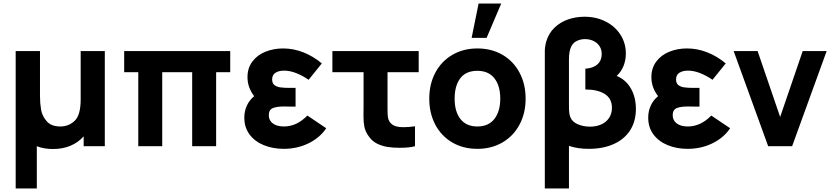

<svg xmlns="http://www.w3.org/2000/svg" viewBox="-20 -830 4733 1090"><path d="M69 240V-540H207V-285Q207 -244 213 -208Q219 -172 244.8 -142Q270.5 -112 323 -112Q370 -112 404 -144.2Q438 -176.5 438 -266V-540H575V0H455V-56Q424.5 -21.5 380.5 -2.8Q336.5 16 280 16Q229 16 189 0V240Z M901 0H765V-420H685V-540H1287V-420H1207V0H1071V-420H901Z M1832 -102Q1795.5 -47.5 1731.2 -16.2Q1667 15 1591 15Q1529.5 15 1478.5 -5.5Q1427.5 -26 1397.2 -66Q1367 -106 1367 -162Q1367 -200 1381.8 -231.2Q1396.5 -262.5 1423 -284Q1385 -333.5 1385 -392Q1385 -444 1413 -481Q1441 -518 1487.2 -536.5Q1533.5 -555 1587 -555Q1646.5 -555 1703 -532.5Q1759.5 -510 1807 -470L1732 -377Q1699 -400 1662.8 -414.5Q1626.5 -429 1593 -429Q1563 -429 1544 -417Q1525 -405 1525 -379Q1525 -357.5 1537.8 -347.2Q1550.5 -337 1571.5 -334Q1592.5 -331 1626 -331H1658V-225H1626L1592 -225.5Q1550.5 -225.5 1528.2 -216Q1506 -206.5 1506 -176Q1506 -146.5 1529 -129.2Q1552 -112 1592 -112Q1664.5 -112 1725 -174Z M2068 -64Q2053 -87.5 2048.2 -112Q2043.5 -136.5 2043.5 -172.5L2044 -229V-420H1867V-540H2357V-420H2180V-237V-208Q2180 -182 2182 -166.5Q2184 -151 2191 -140Q2208 -113 2248 -109Q2262 -108 2270 -108Q2301 -108 2336 -113V0Q2305 9 2249 9Q2209 9 2178 4Q2143 -2.5 2116 -17Q2089 -31.5 2068 -64Z M2825.5 -810H2697L2657.5 -615H2742.5ZM2417 -270Q2417 -353.5 2451.8 -418.2Q2486.5 -483 2548.8 -519Q2611 -555 2690 -555Q2770.5 -555 2832.8 -518.8Q2895 -482.5 2929.5 -417.5Q2964 -352.5 2964 -270Q2964 -187 2929.2 -122.2Q2894.5 -57.5 2832.2 -21.2Q2770 15 2690 15Q2609.5 15 2547.5 -21.2Q2485.5 -57.5 2451.2 -122.2Q2417 -187 2417 -270ZM2820 -270Q2820 -343.5 2786.5 -385.8Q2753 -428 2690 -428Q2625.5 -428 2593.2 -385.8Q2561 -343.5 2561 -270Q2561 -196 2594.2 -154Q2627.5 -112 2690 -112Q2753.5 -112 2786.8 -155Q2820 -198 2820 -270Z M3073 -540Q3073 -564.5 3081 -594Q3095 -641.5 3128.2 -673.2Q3161.5 -705 3205.8 -720Q3250 -735 3298 -735Q3364.5 -735 3418.2 -707.8Q3472 -680.5 3502.5 -632.8Q3533 -585 3533 -526Q3533 -489 3520.2 -456.5Q3507.5 -424 3481 -399Q3533 -377.5 3561.5 -327.8Q3590 -278 3590 -212Q3590 -140.5 3556.8 -89.5Q3523.5 -38.5 3463.2 -11.8Q3403 15 3323 15Q3258 15 3210 -2V240H3073ZM3454 -218Q3454 -270.5 3413.5 -296.2Q3373 -322 3303 -322V-440Q3348 -443 3372 -465Q3396 -487 3396 -523Q3396 -550 3382.8 -569.2Q3369.5 -588.5 3347.8 -598.2Q3326 -608 3301 -608Q3277 -608 3255.8 -598.2Q3234.5 -588.5 3223 -566Q3210 -540 3210 -493V-225Q3210 -186 3217 -167Q3227.5 -138.5 3259.5 -124.8Q3291.5 -111 3329 -111Q3366 -111 3394.2 -124Q3422.5 -137 3438.2 -161.2Q3454 -185.5 3454 -218Z M4125 -102Q4088.5 -47.5 4024.2 -16.2Q3960 15 3884 15Q3822.5 15 3771.5 -5.5Q3720.5 -26 3690.2 -66Q3660 -106 3660 -162Q3660 -200 3674.8 -231.2Q3689.5 -262.5 3716 -284Q3678 -333.5 3678 -392Q3678 -444 3706 -481Q3734 -518 3780.2 -536.5Q3826.5 -555 3880 -555Q3939.5 -555 3996 -532.5Q4052.5 -510 4100 -470L4025 -377Q3992 -400 3955.8 -414.5Q3919.5 -429 3886 -429Q3856 -429 3837 -417Q3818 -405 3818 -379Q3818 -357.5 3830.8 -347.2Q3843.5 -337 3864.5 -334Q3885.5 -331 3919 -331H3951V-225H3919L3885 -225.5Q3843.5 -225.5 3821.2 -216Q3799 -206.5 3799 -176Q3799 -146.5 3822 -129.2Q3845 -112 3885 -112Q3957.5 -112 4018 -174Z M4477 0H4341L4145 -540H4281L4409 -166L4537 -540H4673Z"/></svg>

Font: Hauora ExtraBold
Style: Regular
Weight: 800
Designer: Wayne Shih
Foundry: WCYS
Version: Version 1.001